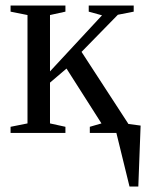

<svg xmlns="http://www.w3.org/2000/svg" viewBox="-20 -479 527 692"><path d="M486.8 -26.4 478.5 193.4H446.8L399.4 0H303.7V-22L345.7 -34.2L219.7 -231.9L160.2 -181.2V-34.2L215.8 -22V0H18.1V-22L79.1 -34.2V-424.8L18.1 -437V-459H215.8V-437L160.2 -424.8V-221.7L347.7 -423.8L299.8 -437V-459H461.9V-437L404.8 -425.8L273.9 -292L442.9 -32.2Z"/></svg>

Font: Times New Roman
Style: Regular
Weight: 400
Designer: Steve Matteson
Foundry: Ascender Corporation
Version: Version 2.00.3